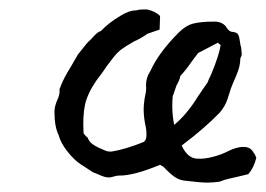

<svg xmlns="http://www.w3.org/2000/svg" viewBox="-20 -389 566 409"><path d="M509 -18Q506 -17 484 -12Q480 -11 468.5 -8.5Q457 -6 448 -2Q432 0 422 0Q407 0 375 -4Q362 -5 351.5 -12.5Q341 -20 329 -33L321 -38Q266 -15 235 -15H233Q229 -15 222.5 -13Q216 -11 212 -11Q204 -11 194 -15.5Q184 -20 178 -22L152 -39Q138 -48 123.5 -66.5Q109 -85 105 -101Q96 -119 96 -151Q96 -162 102 -176Q107 -186 107 -196Q106 -198 107.5 -201Q109 -204 109 -205Q116 -223 131 -247L146 -273Q148 -275 156.5 -286Q165 -297 168 -300Q172 -303 180 -312Q188 -321 195 -323Q211 -340 236 -355Q255 -367 271 -367Q277 -369 288 -369Q294 -369 297 -368Q304 -366 310 -363Q316 -360 321 -355L320 -326L294 -317Q280 -307 266 -301Q250 -292 239.5 -284.5Q229 -277 218 -262Q209 -251 197 -233L185 -217Q166 -189 161 -165.5Q156 -142 158 -105Q161 -101 163 -99Q165 -97 166 -97Q170 -87 177 -82Q184 -77 192 -73.5Q200 -70 205 -68Q209 -66 217 -66Q248 -71 287 -87Q292 -92 292 -101Q292 -110 291 -116Q286 -138 286 -156Q286 -165 288 -179Q289 -183 290.5 -191.5Q292 -200 291 -207Q291 -224 300 -237Q318 -277 361 -320Q376 -335 392.5 -339Q409 -343 437 -343Q452 -343 461 -333Q461 -332 465.5 -326.5Q470 -321 476 -321Q485 -320 487.5 -315Q490 -310 491 -301Q492 -292 494 -287V-284L495 -274Q495 -270 492 -265Q492 -248 483.5 -228.5Q475 -209 472 -201Q470 -195 465 -179Q460 -163 448 -149Q415 -115 367 -79Q380 -51 401 -51Q415 -50 434 -55Q453 -60 468 -68Q483 -75 495 -76H499Q514 -76 520 -64Q523 -61 526 -53Q521 -32 509 -18ZM402 -184Q414 -202 422 -213Q424 -219 430 -231Q447 -272 450 -293L444 -298L402 -276L387 -256Q377 -241 364 -227Q363 -219 356 -207L348 -184Q347 -178 347 -164Q347 -143 351 -123Q378 -145 402 -184Z"/></svg>

Font: Caveat
Style: Regular
Weight: 400
Designer: Pablo Impallari
Foundry: Pablo Impallari
Version: Version 1.500; ttfautohint (v1.6)